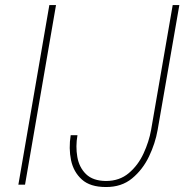

<svg xmlns="http://www.w3.org/2000/svg" viewBox="-20 -731 744 760"><path d="M201.7 -710.9 79.1 0H52.7L175.3 -710.9ZM578.1 -216.8 663.6 -710.9H689.9L604 -216.8Q594.7 -163.6 569.8 -111.6Q544.9 -59.6 502.9 -24.9Q460.9 9.8 398.9 9.3Q336.9 9.3 304 -20.5Q271 -50.3 261.2 -96.9Q251.5 -143.6 259.8 -195.8H286.6Q278.8 -151.4 286.1 -109.6Q293.5 -67.9 320.8 -41.5Q348.1 -15.1 399.4 -14.6Q453.1 -14.6 490 -45.9Q526.9 -77.1 548.3 -123.8Q569.8 -170.4 578.1 -216.8Z"/></svg>

Font: Roboto Condensed Thin
Style: Italic
Weight: 250
Italic angle: -12°
Designer: Christian Robertson
Foundry: Google
Version: Version 3.008; 2023